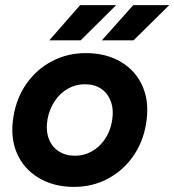

<svg xmlns="http://www.w3.org/2000/svg" viewBox="-20 -720 683 752"><path d="M270 12Q191 12 132 -23Q73 -58 46 -120.5Q19 -183 33 -265Q45 -338 85 -394Q125 -450 185 -481Q245 -512 316 -512Q396 -512 454.5 -477Q513 -442 539.5 -379.5Q566 -317 552 -235Q540 -162 500 -106Q460 -50 400.5 -19Q341 12 270 12ZM274 -110Q309 -110 339.5 -127Q370 -144 391 -175Q412 -206 419 -247Q426 -291 414 -323Q402 -355 376 -372.5Q350 -390 312 -390Q277 -390 246.5 -373Q216 -356 195 -325Q174 -294 166 -253Q159 -209 171 -177Q183 -145 210 -127.5Q237 -110 274 -110ZM379 -562 502 -700H643L503 -562ZM173 -562 294 -700H435L296 -562Z"/></svg>

Font: Figtree
Style: Bold Italic
Weight: 700
Italic angle: -9.5°
Foundry: Erik Kennedy
Version: Version 2.001;gftools[0.9.30]